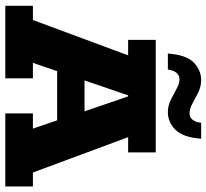

<svg xmlns="http://www.w3.org/2000/svg" viewBox="-48 -752 799 744"><g transform="rotate(90 352.0 -379.5)"><path d="M2 0V-107H57L194 -476H134V-583H570V-476H511L648 -107H702V0H419V-107H478L431 -244L482 -201H221L270 -244L223 -107H283V0ZM277 -266 250 -307H451L425 -266L353 -476H349ZM414 -630Q389 -630 366 -641.5Q343 -653 323 -664Q303 -675 287 -675Q270 -675 260.5 -662Q251 -649 249 -630H187Q192 -701 221.5 -730Q251 -759 290 -759Q315 -759 338 -747.5Q361 -736 381 -725Q401 -714 418 -714Q435 -714 444.5 -727Q454 -740 455 -759H517Q512 -689 482.5 -659.5Q453 -630 414 -630Z"/></g></svg>

Font: Rokkitt SemiBold ExtraBold
Style: Regular
Weight: 800
Version: Version 3.103